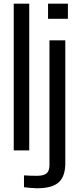

<svg xmlns="http://www.w3.org/2000/svg" viewBox="-20 -820 445 1047"><path d="M54.9 0V-800H139.4V0ZM242 -717.6V-800H350.3V-717.6ZM182.3 206.6Q167.4 206.6 146.9 204.8Q126.4 203 110.8 200.8V136.3Q124.2 137.2 143.2 138Q162.2 138.7 181.1 138.7Q218.1 138.7 233.9 125.4Q249.7 112 249.7 80.8V-600H336.1V72.8Q335.3 143.9 299 175.3Q262.8 206.6 182.3 206.6Z"/></svg>

Font: Big Shoulders Stencil Text SC Thin
Style: Regular
Weight: 100
Designer: Patric King
Foundry: XO Type Co
Version: Version 2.001